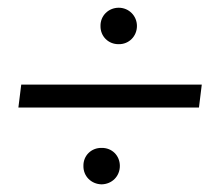

<svg xmlns="http://www.w3.org/2000/svg" viewBox="-20 -545 567 499"><path d="M27.8 -265.6H497.1L504.4 -325.2H35.2ZM196.8 -113.8C196.3 -86.9 217.3 -66.4 244.1 -65.9C271 -66.4 291.5 -86.9 291.5 -113.8C291.5 -140.6 271 -161.1 244.1 -160.6C217.3 -161.1 196.3 -140.6 196.8 -113.8ZM241.2 -477.5C240.7 -450.7 261.7 -429.7 288.6 -430.2C314.9 -429.7 335.9 -450.7 335.9 -477.5C335.9 -503.9 314.9 -524.9 288.6 -524.9C261.7 -524.9 240.7 -503.9 241.2 -477.5Z"/></svg>

Font: Guggenheim Sans Display Light
Style: Italic
Weight: 300
Italic angle: -7°
Designer: Modified by Tom Baber under direction of Pentagram Design 2023
Foundry: rsms
Version: Version 1.001;Glyphs 3.1.2 (3151)